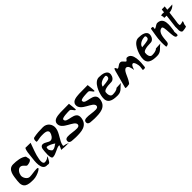

<svg xmlns="http://www.w3.org/2000/svg" viewBox="577 -2828 4893 4893"><g transform="rotate(-45 3024.0 -381.0)"><path d="M668.3 -552C579.4 -628.5 424.2 -645 300.2 -645C104.6 -645 97.2 -417.9 78.3 -270C46.5 -21.5 190.6 0 391.7 0C553.7 0 789.5 -142.4 634.8 -141C547.1 -140.2 462.1 -117 373.7 -117C291.6 -117 225.8 -227.2 235.5 -303C244.5 -373.2 301.9 -471 380 -471C459.9 -471 497.4 -369 537.9 -369C589.3 -369 683.7 -390.8 690.8 -446Z M906.1 -108C842.6 -119.2 851.9 -212.2 860.5 -267C884.8 -422.3 953.9 -573.9 1002 -717L816.4 -720C774.2 -649.6 771.7 -537.4 761.3 -453C743.5 -310.1 695.1 1.9 906.2 -15C988.4 10.9 1001.8 -59.3 1035.9 -114C1038.6 -118.3 1054.4 -141 1055.1 -147C1056.1 -154.7 1060.5 -165.3 1061.2 -171C1016.2 -138.6 976.1 -108 906.1 -108Z M1435.6 -260C1379.8 -234.6 1354.1 -186 1272.1 -186C1242.3 -186 1196.3 -265.4 1198.9 -286C1200.3 -296.6 1200.8 -352 1219.4 -352C1283.1 -352 1383.4 -298.1 1435.6 -260ZM1162.9 -747C1116.6 -736.7 1115.3 -624 1135.2 -624C1196.7 -624 1256.7 -648 1324.2 -648C1392.9 -648 1553.5 -658.1 1540 -552C1532.5 -494 1473.4 -396 1403 -396C1329.8 -396 1275.2 -474 1191 -474C1140 -474 1113.6 -431.7 1107.5 -384C1098.8 -316.2 1063.8 -54 1149.3 -54C1260.1 -54 1375.8 -156 1459.3 -156C1459.3 -156 1477.8 -159.5 1476.9 -153C1475 -137.9 1426 -36 1426 -36H1453C1494.1 -36 1531.9 -23.9 1574.8 -27C1611 -29.7 1694.4 -22 1707.2 -30H1689.2C1653.2 -30 1623.4 -55.5 1588 -60C1567.7 -62.6 1525.4 -62.5 1535.2 -93C1552.9 -230.8 1702.1 -365.8 1722.5 -525C1739.4 -657.3 1648.2 -777 1505.7 -777C1392.5 -777 1275.1 -771.9 1162.9 -747Z M2396.3 -729 2086.9 -726C2005.9 -718 1837.2 -720.8 1821 -594C1793 -375 2202 -336.3 2183.6 -192C2165 -46.5 1715.3 -260.3 1694.7 -99C1679.5 19.3 1835.9 -12 1921 0C2110.4 0 2333.1 -1 2365.2 -252C2399.2 -517.6 1990.1 -391.5 2010.2 -549C2016.6 -598.4 2238 -600 2280.8 -600C2347.4 -600 2364 -495 2411.3 -495C2429.5 -495 2394.7 -716.5 2396.3 -729Z M3070.3 -729 2760.9 -726C2679.9 -718 2511.2 -720.8 2495 -594C2467 -375 2876 -336.3 2857.6 -192C2839 -46.5 2389.3 -260.3 2368.7 -99C2353.5 19.3 2509.9 -12 2595 0C2784.4 0 3007.1 -1 3039.2 -252C3073.2 -517.6 2664.1 -391.5 2684.2 -549C2690.6 -598.4 2912 -600 2954.8 -600C3021.4 -600 3038 -495 3085.3 -495C3103.5 -495 3068.7 -716.5 3070.3 -729Z M3313.8 -428C3327.2 -533.2 3474.1 -576 3542.7 -576C3576.7 -576 3581.9 -545.3 3579 -516C3572.4 -449 3493.9 -453 3431.3 -440ZM3548.7 -357C3622.3 -357 3672.2 -431.9 3680.7 -498C3699.6 -645.3 3530.6 -669 3411.6 -669C3237.3 -669 3134.3 -385.7 3116.9 -249C3089.9 -38.7 3234.6 0 3427 0C3580 0 3610.9 -109.2 3709.5 -168L3540.3 -159C3493.9 -110.7 3414.1 -105 3350.4 -105C3269.5 -105 3257.5 -213.9 3267.3 -276C3274.5 -321.5 3367.2 -357 3548.7 -357Z M3866.1 -39C3950.6 -160 3981.8 -351 4080 -351C4109 -351 4140.9 -317.6 4147.7 -294C4159.6 -253.4 4176.4 -213.6 4176.6 -168C4190.6 -168 4211.6 -306 4275.3 -306C4324.7 -306 4355.2 -157.2 4350.1 -117L4336.7 -12C4334.7 3.1 4352.5 -3 4365.5 -3C4400.1 -3 4421.6 4.2 4426.3 -33C4443.9 -170.3 4476.1 -519 4272.5 -519C4236.6 -519 4223.2 -459 4192.8 -459C4183.1 -459 4166 -481.7 4157.7 -489C4131.3 -512.2 4111.4 -552.4 4069.7 -552C3986.5 -552 3966.2 -483 3904.9 -483C3897 -483 3863.5 -633.8 3822.8 -474C3785.4 -327.2 3735 -154.9 3696.9 -6C3686.9 33 3835.1 0 3835.1 0C3848.9 -11.8 3855.1 -23 3866.1 -39Z M4734.8 -428C4748.2 -533.2 4895.1 -576 4963.7 -576C4997.7 -576 5002.9 -545.3 5000 -516C4993.4 -449 4914.9 -453 4852.3 -440ZM4969.7 -357C5043.3 -357 5093.2 -431.9 5101.7 -498C5120.6 -645.3 4951.6 -669 4832.6 -669C4658.3 -669 4555.3 -385.7 4537.9 -249C4510.9 -38.7 4655.6 0 4848 0C5001 0 5031.9 -109.2 5130.5 -168L4961.3 -159C4914.9 -110.7 4835.1 -105 4771.4 -105C4690.5 -105 4678.5 -213.9 4688.3 -276C4695.5 -321.5 4788.2 -357 4969.7 -357Z M5178 -3C5286.6 0 5279 -88.4 5279.9 -96C5292.9 -209.4 5290.2 -413.8 5437.3 -428C5518 -428 5458.1 -27.4 5544 -3C5644.1 25.5 5567.6 -114.3 5603.3 -162C5623.1 -316.5 5677 -595 5439.7 -595C5385.1 -595 5264 -464.8 5295.6 -571C5306.9 -608.7 5284 -609.1 5255.6 -610C5218.4 -610 5225.9 -603.6 5220.6 -571C5186.5 -361.9 5154.4 -241 5178 -3Z M5768.7 -756 5757.4 -663.8C5719.3 -670.1 5681.4 -673.2 5645.7 -654C5645.7 -654 5665.4 -605.1 5664.8 -600C5659.8 -561.4 5650.6 -558.3 5685.4 -558C5704.4 -557.8 5724.1 -557.3 5744.3 -557L5699.9 -195C5699.5 -164.5 5704.3 -137.8 5700.8 -108C5695 -58.4 5709.2 15 5763.1 15C5787 15 5897 -0.2 5899.3 -18L5903.9 -54C5899.4 -92.4 5981.7 -200.8 5896.3 -159C5878.9 -150.5 5842.5 -147 5822.8 -147C5786.4 -147 5816.8 -287.6 5820.3 -315L5851.7 -560.2C5926.6 -567.9 5998.2 -591.7 6047.9 -659.3C6039 -652.7 5912.2 -652 5863.4 -652L5877 -758ZM6047.9 -659.3C6048.1 -659.5 6048.3 -659.8 6048.4 -660C6048.4 -659.8 6048.2 -659.5 6047.9 -659.3Z"/></g></svg>

Font: Rocketfuel
Style: Italic
Weight: 400
Designer: Mew Too
Foundry: Cannot Into Space Fonts.
Version: Version 0.27